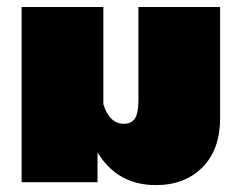

<svg xmlns="http://www.w3.org/2000/svg" viewBox="-20 -520 686 548"><path d="M41.7 0V-500H275V-222.5Q292.5 -166.7 333.3 -166.7Q355 -166.7 365 -181.7Q375 -196.7 375 -233.3V-500H608.3V-183.3Q608.3 -93.3 557.9 -42.5Q507.5 8.3 425 8.3Q315 8.3 258.3 -85V0Z"/></svg>

Font: BoonTook
Style: Regular
Weight: 400
Designer: Sungsit Sawaiwan
Foundry: FontUni
Version: Version 3.0